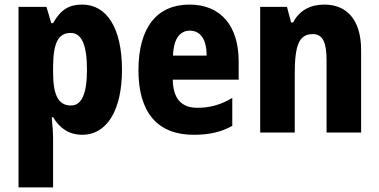

<svg xmlns="http://www.w3.org/2000/svg" viewBox="-20 -579 1657 839"><path d="M339 -559C282 -559 245 -537 212 -478H204L183 -549H61V240H212V24C212 2 210 -27 206 -67H212C241 -18 282 10 340 10C445 10 513 -94 513 -274C513 -456 447 -559 339 -559ZM289 -435C337 -435 360 -383 360 -274C360 -169 337 -118 290 -118C234 -118 212 -165 212 -264V-289C213 -391 234 -435 289 -435Z M808 -559C666 -559 585 -459 585 -272C585 -89 667 10 826 10C894 10 947 -2 995 -29V-151C942 -120 897 -108 842 -108C772 -108 736 -149 735 -231H1023V-310C1023 -467 944 -559 808 -559ZM810 -445C857 -445 883 -405 883 -336H736C739 -415 769 -445 810 -445Z M1397 -559C1337 -559 1288 -534 1261 -481H1252L1234 -549H1117V0H1268V-256C1268 -380 1286 -430 1347 -430C1392 -430 1407 -391 1407 -315V0H1558V-360C1558 -492 1496 -559 1397 -559Z"/></svg>

Font: Noto Sans Malayalam Condensed ExtraBold
Style: Regular
Weight: 800
Width: 3
Designer: Jelle Bosma - Monotype Design Team
Foundry: Monotype Imaging Inc.
Version: Version 2.104